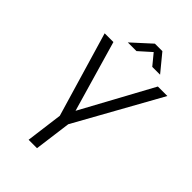

<svg xmlns="http://www.w3.org/2000/svg" viewBox="-275 -1055 1160 1160"><g transform="rotate(45 305.0 -475.0)"><path d="M487.8 -839.8H420.9L363.8 -909.2L286.1 -839.8H211.9L333 -950.2H397ZM307.1 -235.8 275.9 0H204.1L234.9 -235.8L74.2 -779.8H148.9L280.8 -324.2L528.8 -779.8H609.9Z"/></g></svg>

Font: Cooper Hewitt
Style: Book Italic
Weight: 706
Designer: Village Type and Design LLC
Foundry: Cooper Hewitt Smithsonian Design Museum
Version: 1.000